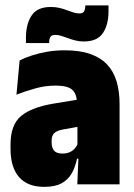

<svg xmlns="http://www.w3.org/2000/svg" viewBox="-20 -700 509 729"><path d="M273.5 0 278.5 -117 274 -119V-293.5L272 -308.5Q272 -343.5 254.2 -359.2Q236.5 -375 191.5 -375Q151.5 -375 113.5 -364.2Q75.5 -353.5 42.5 -340.5L54.5 -470.5Q75 -481 101.2 -489.5Q127.5 -498 158.8 -503.5Q190 -509 225.5 -509Q283 -509 322.8 -495Q362.5 -481 387 -454.8Q411.5 -428.5 422.8 -390.5Q434 -352.5 434 -304.5V0ZM148 9.5Q84.5 9.5 52.2 -27.8Q20 -65 20 -134.5V-152Q20 -226 60 -259.5Q100 -293 185.5 -307L286.5 -323.5L300.5 -223L220 -208.5Q196.5 -204.5 186.2 -194.8Q176 -185 176 -166V-159Q176 -139.5 185.2 -128.2Q194.5 -117 216.5 -117Q233 -117 244.2 -122Q255.5 -127 263.2 -135.5Q271 -144 275 -154L296 -97.5H272.5Q266 -66.5 252.8 -42.5Q239.5 -18.5 214.5 -4.5Q189.5 9.5 148 9.5ZM298 -542.5Q282 -542.5 267 -546.2Q252 -550 238.5 -555Q225 -560 212.8 -563.8Q200.5 -567.5 190 -567.5Q176.5 -567.5 171.5 -560Q166.5 -552.5 166.5 -537V-536.5H78.5V-557Q78.5 -608 99.8 -640.8Q121 -673.5 173 -673.5Q191.5 -673.5 206.8 -669.8Q222 -666 235 -661Q248 -656 259.5 -652.5Q271 -649 281.5 -649Q294 -649 298.8 -656.2Q303.5 -663.5 304 -679V-679.5H392V-656.5Q392 -606.5 370.8 -574.5Q349.5 -542.5 298 -542.5Z"/></svg>

Font: Anek Odia SemiCondensed ExtraBold
Style: Regular
Weight: 800
Width: 4
Designer: Yesha Goshar & Mahesh Sahu (Odia), Yesha Goshar (Latin)
Foundry: Ek Type
Version: Version 1.003